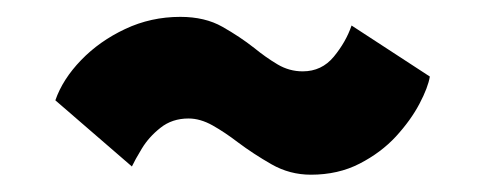

<svg xmlns="http://www.w3.org/2000/svg" viewBox="-20 -490 565 222"><path d="M44 -374Q52.5 -398.5 73.8 -420.5Q95 -442.5 124.8 -456.5Q154.5 -470.5 188.5 -470.5Q217 -470.5 237.2 -459Q257.5 -447.5 274 -434.5Q287.5 -423.5 301 -415.5Q314.5 -407.5 330 -407.5Q352 -407.5 366 -424.5Q380 -441.5 386.5 -460.5L477 -401.5Q475 -389 465 -370Q455 -351 437.8 -332.2Q420.5 -313.5 395.8 -300.8Q371 -288 339.5 -288Q315 -288 294 -300Q273 -312 255 -325.5Q240 -337 225.8 -345Q211.5 -353 198 -353Q179 -353 165.5 -342.2Q152 -331.5 144 -318.2Q136 -305 132.5 -297.5Z"/></svg>

Font: Grandstander Thin Black
Style: Regular
Weight: 900
Version: Version 1.200